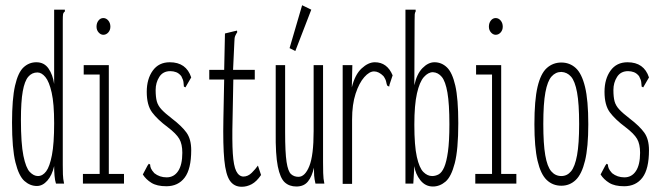

<svg xmlns="http://www.w3.org/2000/svg" viewBox="-20 -702 2540 734"><path d="M121 9Q95 9 73.5 -10Q52 -29 39 -81.5Q26 -134 26 -233Q26 -324 37.5 -374.5Q49 -425 70 -444.5Q91 -464 119 -464Q149 -464 165.5 -440Q182 -416 187 -381V-665H228V-658Q222 -654 221 -647Q220 -640 220 -624V-71Q220 -53 220.5 -35.5Q221 -18 225 0H194Q190 -12 188.5 -30.5Q187 -49 187 -67Q179 -32 161 -11.5Q143 9 121 9ZM125 -29Q143 -29 156.5 -47Q170 -65 178.5 -109Q187 -153 187 -231Q187 -306 177.5 -348Q168 -390 153.5 -407.5Q139 -425 123 -425Q102 -425 88 -408.5Q74 -392 67 -353Q60 -314 60 -244Q60 -153 69.5 -106.5Q79 -60 94 -44.5Q109 -29 125 -29Z M297 0V-37H361V-417H300V-453H396V-37H454V0ZM375 -569Q365 -569 357 -578Q349 -587 349 -600Q349 -614 356.5 -623.5Q364 -633 375 -633Q386 -633 394 -623.5Q402 -614 402 -600Q402 -587 394 -578Q386 -569 375 -569Z M616 10Q580 10 559 -3Q538 -16 526 -35L544 -69L549 -76L554 -73Q554 -66 557 -58.5Q560 -51 570 -40Q590 -24 617 -24Q645 -24 661 -48Q677 -72 677 -118Q677 -151 665.5 -171Q654 -191 621 -216Q582 -245 561.5 -272.5Q541 -300 541 -351Q541 -400 564 -432Q587 -464 629 -464Q692 -464 711 -406L693 -375L689 -368L683 -371Q682 -378 681.5 -387Q681 -396 673 -411Q664 -422 653.5 -426Q643 -430 631 -430Q603 -430 589 -408Q575 -386 575 -358Q575 -331 579.5 -314.5Q584 -298 597.5 -283.5Q611 -269 637 -249Q675 -220 693 -195Q711 -170 711 -128Q711 -56 686 -23Q661 10 616 10Z M904 12Q875 12 859 -11Q843 -34 837.5 -90.5Q832 -147 834 -248L837 -398H780V-435H837L840 -574L877 -583L886 -585L887 -579Q883 -573 879.5 -565.5Q876 -558 876 -542L871 -435H954V-398H872L869 -243Q867 -163 870 -115.5Q873 -68 883 -48Q893 -28 910 -27Q928 -27 942.5 -41.5Q957 -56 966 -69L978 -33Q961 -8 942.5 2Q924 12 904 12Z M1113 11Q1086 11 1068.5 -5Q1051 -21 1042 -66Q1033 -111 1034 -197V-453H1070V-197Q1070 -119 1075.5 -83Q1081 -47 1092.5 -36.5Q1104 -26 1121 -26Q1146 -26 1162.5 -67Q1179 -108 1179 -201V-453H1215V-82Q1215 -64 1215.5 -41Q1216 -18 1220 0H1186Q1182 -17 1181 -30.5Q1180 -44 1180 -61Q1173 -28 1157.5 -8.5Q1142 11 1113 11ZM1109 -507 1087 -518 1135 -682 1170 -665Z M1290 -453H1327L1325 -368Q1337 -417 1362.5 -440.5Q1388 -464 1413 -464Q1460 -464 1481 -414L1469 -378L1468 -371L1461 -374Q1458 -379 1456.5 -388.5Q1455 -398 1446 -411Q1428 -429 1410 -429Q1392 -429 1372.5 -407Q1353 -385 1339.5 -344Q1326 -303 1326 -245V1H1290Z M1635 11Q1606 11 1587 -13Q1568 -37 1564 -67L1560 0H1530V-665H1569V-658Q1566 -654 1565.5 -647Q1565 -640 1565 -624L1564 -376Q1573 -419 1595 -441.5Q1617 -464 1641 -464Q1668 -464 1688.5 -444.5Q1709 -425 1720.5 -375Q1732 -325 1732 -231Q1732 -130 1718.5 -78Q1705 -26 1683 -7.5Q1661 11 1635 11ZM1632 -29Q1645 -29 1657 -35.5Q1669 -42 1678 -62.5Q1687 -83 1692.5 -122.5Q1698 -162 1698 -227Q1698 -305 1690.5 -348Q1683 -391 1669 -408Q1655 -425 1635 -426Q1617 -426 1600.5 -407.5Q1584 -389 1574 -345Q1564 -301 1564 -225Q1564 -145 1573.5 -102.5Q1583 -60 1598.5 -44.5Q1614 -29 1632 -29Z M1797 0V-37H1861V-417H1800V-453H1896V-37H1954V0ZM1875 -569Q1865 -569 1857 -578Q1849 -587 1849 -600Q1849 -614 1856.5 -623.5Q1864 -633 1875 -633Q1886 -633 1894 -623.5Q1902 -614 1902 -600Q1902 -587 1894 -578Q1886 -569 1875 -569Z M2126 8Q2093 8 2070 -14Q2047 -36 2035 -87.5Q2023 -139 2023 -227Q2023 -319 2035 -370Q2047 -421 2070.5 -442Q2094 -463 2126 -463Q2158 -463 2181 -442Q2204 -421 2216.5 -370Q2229 -319 2229 -227Q2229 -139 2216.5 -87.5Q2204 -36 2181 -14Q2158 8 2126 8ZM2126 -29Q2148 -29 2163 -47Q2178 -65 2186 -108.5Q2194 -152 2194 -228Q2194 -306 2186 -349Q2178 -392 2163 -409Q2148 -426 2126 -427Q2104 -427 2088.5 -409.5Q2073 -392 2065 -349Q2057 -306 2057 -228Q2057 -152 2064.5 -108.5Q2072 -65 2087.5 -47Q2103 -29 2126 -29Z M2366 10Q2330 10 2309 -3Q2288 -16 2276 -35L2294 -69L2299 -76L2304 -73Q2304 -66 2307 -58.5Q2310 -51 2320 -40Q2340 -24 2367 -24Q2395 -24 2411 -48Q2427 -72 2427 -118Q2427 -151 2415.5 -171Q2404 -191 2371 -216Q2332 -245 2311.5 -272.5Q2291 -300 2291 -351Q2291 -400 2314 -432Q2337 -464 2379 -464Q2442 -464 2461 -406L2443 -375L2439 -368L2433 -371Q2432 -378 2431.5 -387Q2431 -396 2423 -411Q2414 -422 2403.5 -426Q2393 -430 2381 -430Q2353 -430 2339 -408Q2325 -386 2325 -358Q2325 -331 2329.5 -314.5Q2334 -298 2347.5 -283.5Q2361 -269 2387 -249Q2425 -220 2443 -195Q2461 -170 2461 -128Q2461 -56 2436 -23Q2411 10 2366 10Z"/></svg>

Font: Inconsolata UltraCondensed Light
Style: Regular
Weight: 300
Width: 1
Monospace: yes
Designer: Raph Levien, Cyreal, Brenton Simpson
Foundry: Raph Levien, Cyreal, Google
Version: Version 3.001; ttfautohint (v1.8.2.53-6de2)